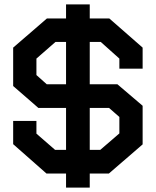

<svg xmlns="http://www.w3.org/2000/svg" viewBox="-20 -788 710 875"><path d="M476 3H389V67H281V3H192L40 -131V-237H146V-179L231 -105H281V-296H155L40 -396V-571L194 -704H281V-768H389V-704H478L630 -571V-475H524V-521L439 -597H389V-404H515L630 -306V-130ZM281 -597H233L146 -521V-446L193 -404H281ZM524 -255 477 -296H389V-105H437L524 -180Z"/></svg>

Font: Turret Road ExtraBold
Style: Regular
Weight: 800
Designer: Noponies
Foundry: Noponies
Version: Version 1.001; ttfautohint (v1.8)